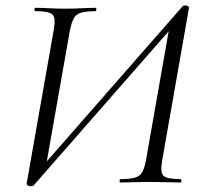

<svg xmlns="http://www.w3.org/2000/svg" viewBox="-20 -653 731 687"><path d="M88.8 13.2Q83.8 13.2 79.4 10.5Q75 7.8 75.2 4.8L172.2 -545.4Q180.2 -588.6 168.1 -600.8Q156 -613 107 -613Q103.2 -613 103.4 -619Q103.6 -625 105.6 -625Q128.8 -625 156.3 -623.5Q183.8 -622 213.4 -622Q246 -622 273.7 -623.5Q301.4 -625 322.6 -625Q324.6 -625 324.6 -619Q324.6 -613 322.6 -613Q288 -613 269.7 -607.4Q251.4 -601.8 243.5 -586.6Q235.6 -571.4 229.8 -542.4L142.8 -49.4L127.8 -53.2L633.6 -630.8Q635.6 -632.8 638.4 -633.1Q641.2 -633.4 643.6 -633.4Q648.6 -633.4 653 -630.7Q657.4 -628 656.2 -625L560.4 -79.4Q552.4 -36.4 564.8 -24.2Q577.2 -12 627 -12Q629 -12 629 -6Q629 0 627 0Q604.6 0 576.7 -1Q548.8 -2 519.2 -2Q485.8 -2 458.9 -1Q432 0 410.6 0Q407.8 0 407.9 -6Q408 -12 410.8 -12Q445.4 -12 463.6 -17.6Q481.8 -23.2 489.8 -38.8Q497.8 -54.4 502.8 -82.4L588.6 -570L605.4 -566.2L99.6 11.4Q97.6 12.4 94.9 12.8Q92.2 13.2 88.8 13.2Z"/></svg>

Font: Cormorant Infant Light
Style: Italic
Weight: 300
Italic angle: -10°
Designer: Christian Thalmann (Catharsis Fonts)
Foundry: Catharsis Fonts
Version: Version 4.001